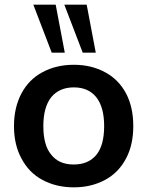

<svg xmlns="http://www.w3.org/2000/svg" viewBox="-20 -796 632 824"><path d="M297 8Q221 8 162 -24Q104 -55 72 -116Q40 -175 40 -255Q40 -334 72 -395Q104 -455 162 -486Q221 -518 297 -518Q372 -518 431 -486Q489 -455 521 -395Q552 -336 552 -255Q552 -174 521 -116Q489 -55 431 -24Q372 8 297 8ZM296 -90Q360 -90 394 -132Q427 -173 427 -255Q427 -336 393 -379Q359 -421 297 -421Q235 -421 200 -379Q166 -336 166 -255Q166 -172 200 -132Q233 -90 296 -90ZM202 -570 123 -776H219L258 -570ZM335 -570 256 -776H352L391 -570Z"/></svg>

Font: PRinguin Sans
Style: Bold
Weight: 700
Designer: Vernon Adams
Foundry: Vernon Adams
Version: ""